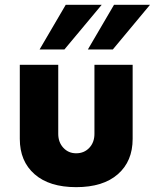

<svg xmlns="http://www.w3.org/2000/svg" viewBox="-20 -770 645 800"><path d="M145 -564 253.9 -750H403.8L248.5 -564ZM346.2 -564 455.1 -750H605L450.2 -564ZM297.4 9.8Q185.5 9.8 124 -44.2Q62.5 -98.1 62.5 -191.4V-500H222.7V-212.4Q222.7 -177.2 243.9 -154.3Q265.1 -131.3 297.4 -131.3Q330.6 -131.3 352.1 -154.1Q373.5 -176.8 373.5 -212.4V-500H532.7V-191.4Q532.7 -98.1 471.2 -44.2Q409.7 9.8 297.4 9.8Z"/></svg>

Font: Now
Style: Bold
Weight: 700
Designer: Alfredo Marco Pradil
Foundry: Alfredo Marco Pradil
Version: Version 1.002;PS 001.002;hotconv 1.0.88;makeotf.lib2.5.64775